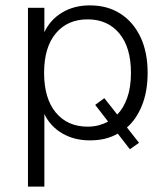

<svg xmlns="http://www.w3.org/2000/svg" viewBox="-20 -514 623 714"><path d="M84 180V-485H145V-394Q166 -440 210.5 -467Q255 -494 314 -494Q380 -494 428 -463Q476 -432 502.5 -376Q529 -320 529 -243Q529 -174 508 -122Q487 -70 452 -40L497 17L463 41L418 -17Q397 -5 371.5 1.5Q346 8 314 8Q256 8 211.5 -18Q167 -44 145 -90V180ZM306 -43Q329 -43 348.5 -48.5Q368 -54 382 -62L334 -124L368 -149L416 -88Q439 -111 453 -150Q467 -189 467 -243Q467 -338 423.5 -390Q380 -442 306 -442Q231 -442 187.5 -390Q144 -338 144 -243Q144 -148 187.5 -95.5Q231 -43 306 -43Z"/></svg>

Font: Nunito Sans Light
Style: Regular
Weight: 300
Designer: Vernon Adams
Foundry: Vernon Adams
Version: Version 3.101; ttfautohint (v1.8.4.7-5d5b);gftools[0.9.27]